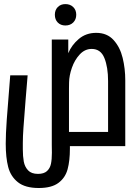

<svg xmlns="http://www.w3.org/2000/svg" viewBox="-20 -714 640 938"><path d="M8 -12Q8 -58 13 -129Q18 -200 30 -346H115L105 -225.5Q97.5 -130 94.5 -88.5Q91.5 -47 91.5 -15V15.5Q91.5 50 96.2 75.5Q101 101 117.2 118.2Q133.5 135.5 165.5 135.5Q194.5 135.5 209.5 121.8Q224.5 108 229 86.2Q233.5 64.5 233.5 32L233 -5V-521H313.5V-454Q329.5 -493.5 364.8 -523.5Q400 -553.5 450 -553.5Q503 -553.5 534.8 -518.5Q566.5 -483.5 579.2 -431.2Q592 -379 592 -321.5V0H321.5V12Q321.5 71.5 310.2 113Q299 154.5 265.5 179.5Q232 204.5 169.5 204.5Q103 204.5 67.5 176.2Q32 148 20 101.8Q8 55.5 8 -12ZM508 -69.5V-318Q508 -386 490 -430.5Q472 -475 428 -475Q394.5 -475 369.5 -448Q344.5 -421 331.2 -382.8Q318 -344.5 317.5 -312L317 -281V-69.5ZM248 -642Q248 -665 262.2 -679.5Q276.5 -694 299.5 -694Q323 -694 337.8 -679.5Q352.5 -665 352.5 -642Q352.5 -619 337.8 -604.2Q323 -589.5 299.5 -589.5Q276.5 -589.5 262.2 -604Q248 -618.5 248 -642Z"/></svg>

Font: JuliaMono Italic
Style: Regular
Weight: 400
Italic angle: -9°
Monospace: yes
Designer: cormullion
Foundry: corm
Version: Version 0.049; ttfautohint (v1.8.4)